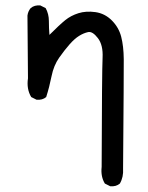

<svg xmlns="http://www.w3.org/2000/svg" viewBox="-20 -554 540 700"><path d="M381.8 125 362.3 115.2Q346.7 89.8 350.6 54.7Q351.6 -296.9 354 -343.3Q356.4 -389.6 336.9 -415Q317.4 -440.4 301.3 -437Q285.2 -433.6 268.6 -423.3Q252 -413.1 233.9 -392.6Q215.8 -372.1 195.8 -343.8Q175.8 -315.4 168 -276.4Q160.2 -237.3 148.4 -200.2Q134.8 -188.5 113.3 -190.4L93.8 -200.2Q76.2 -229.5 82 -268.6L80.1 -497.1Q82 -512.7 91.8 -524.4Q105.5 -536.1 127 -534.2L146.5 -524.4Q158.2 -502.9 158.2 -477.5Q158.2 -452.1 160.2 -426.8Q197.3 -463.9 217.8 -480.5Q238.3 -497.1 266.1 -505.9Q293.9 -514.6 328.1 -509.8Q362.3 -504.9 387.7 -479.5Q413.1 -454.1 421.9 -419.9Q430.7 -385.7 431.2 -338.4Q431.6 -291 428.7 60.5Q430.7 91.8 417 115.2Q403.3 127 381.8 125Z"/></svg>

Font: NaikaiFont
Style: Regular
Weight: 400
Version: Version 1.67